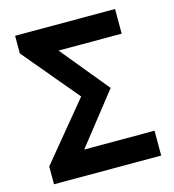

<svg xmlns="http://www.w3.org/2000/svg" viewBox="-108 -813 821 904"><g transform="rotate(-15 302.5 -361.5)"><path d="M43.9 0V-86.9L274.4 -366.2L47.9 -636.7V-722.7H535.2V-602.5H227.5L418.9 -369.1L223.6 -121.1H566.4V0Z"/></g></svg>

Font: Bpmf GenYo Gothic B
Style: B
Weight: 700
Foundry: But Ko
Version: Version 1.320